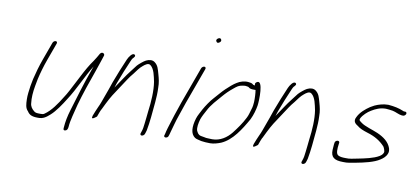

<svg xmlns="http://www.w3.org/2000/svg" viewBox="-68 -906 2620 1205"><g transform="rotate(10 1241.5 -303.5)"><path d="M218.2 -462 177.4 -350C160.5 -303.6 148.1 -259.4 138 -217L129.2 -171C124.9 -141.1 120.6 -110.8 121.4 -85C122.4 -53.9 123.5 -29.7 141.4 -12C153.9 7.7 169.7 17 209.8 17C244.3 18.2 263.4 1.5 285.6 -18C315.6 -44.6 348.5 -93.6 372 -132C417.2 -200.7 455.3 -292.6 498.4 -361L490.4 -339C456.5 -246 427.9 -148.5 403 -66C390.2 -23.8 383.1 13.2 380.9 47C379.5 56.9 378.7 69 392.7 65.5C406.1 62.2 407.8 51.4 409.4 40C412.3 -4.9 428.4 -53.4 440.9 -107C459 -172.1 490.1 -264.1 517.2 -338.5C528.2 -368.6 533.2 -387.9 542 -412C545.6 -422 548.5 -431 550.8 -439C554.8 -450 536.7 -464.6 523.3 -446C513.2 -428.8 504.4 -412.1 493.1 -396C469.3 -363.3 448.9 -326.9 428.5 -287L401.5 -235C386.7 -206.4 365.1 -163.2 349 -140C319.6 -92.1 286.8 -42.8 245.5 -15C240 -11 231.7 -9.3 220.6 -10C196.4 -10 187.5 -11.1 178.3 -20C164.7 -31 153.1 -46.3 152.4 -67C148.3 -96.8 151 -137 158.1 -176L166.8 -222C175.9 -261.9 188.4 -306.1 204.4 -350L245.2 -462C247.9 -469.7 244.3 -476 236.7 -476C229.2 -476 220.9 -469.7 218.2 -462Z M558.3 -86C554 -76 550 -66 546.4 -56C544.9 -50 544.1 -46 544 -44C543.6 -29.4 569.7 -51.8 574 -55L584.6 -84C587.4 -90 589.8 -95.7 591.8 -101L593.5 -103C597.8 -113 604.3 -126.3 613 -143C637.5 -192.3 651.7 -213 686.5 -265C716.2 -309.5 728.7 -331.8 753 -360C769.8 -382 781.8 -401.2 801.8 -417C814.8 -428.2 833.9 -442.3 847.9 -431C874.1 -410.9 880.8 -366.8 888.5 -331C897.2 -277 893.4 -207.5 884.3 -141C880.8 -112.8 880.1 -92.9 876 -64.5C872.4 -39.7 873.2 -30.8 864.2 -6L862 0C859.2 7.7 862.9 14 870.4 14C877.4 14 886.1 7.9 888.6 1L891.2 -6C892.9 -10.7 894.6 -16.3 896.4 -23C901.1 -49.1 906.4 -83 908.7 -109C914.2 -172.7 923.9 -241.4 920.8 -299C921 -331.9 914.6 -356.7 906.8 -384C897.9 -415 893.9 -437.5 869.6 -455C854.6 -465.6 834.8 -463.6 815.2 -454C802.2 -447.6 774.1 -424.3 764.3 -413C756.7 -403.4 740 -380.9 732 -371C706.6 -339.5 681.7 -298.4 650.1 -253C654 -263.7 657.5 -274.3 660.7 -285C678.7 -334.4 702.5 -391.7 722.1 -437C725.6 -445 728.6 -450.3 730.9 -453C739.5 -461.4 748.5 -470.9 739.5 -478C724.9 -489.4 703.2 -456.7 695.8 -439C676 -392.7 652.1 -335.5 633.7 -285C627.9 -267 622.1 -250.3 616.5 -235L585.6 -150C581 -137.3 576.1 -125.7 570.9 -115C567.8 -106.6 561.3 -94.3 558.3 -86Z M1164.6 -466 1080.5 -235C1070.8 -208.3 1060.1 -173.3 1050.9 -148C1046.5 -136 1042.3 -122.7 1038.3 -108C1028.7 -77.7 1018.3 -46.3 1012.9 -19L1010.4 -12C1006.8 6.1 1035.5 2 1038.1 -14L1040.6 -21C1041.7 -25.7 1043.7 -33 1046.6 -43C1056.2 -75 1065.4 -113.7 1077.9 -148C1087.4 -174.2 1097.5 -207.4 1107.5 -235L1191.6 -466C1194.4 -473.7 1190.7 -480 1183.2 -480C1175.7 -480 1167.4 -473.7 1164.6 -466ZM1229.6 -650C1233.6 -643.6 1238 -637.8 1250.3 -646.5C1262.5 -655.1 1259.6 -662.5 1255.5 -669C1246.8 -680.7 1220.4 -662.3 1229.6 -650Z M1516.5 -419C1514.5 -419 1512.6 -419.3 1510.9 -420C1507.5 -420 1504.9 -421 1503 -423C1498 -427.7 1492.3 -430.3 1485.9 -431L1472.6 -433C1449 -436.1 1418.6 -426.9 1401 -415C1381.8 -404.2 1354.6 -380 1337.1 -363C1317.7 -345.3 1292.4 -313.7 1274 -294C1257.3 -276.7 1230.5 -237 1217.5 -213C1207.8 -193.2 1193.9 -171.3 1187.6 -150C1171.2 -95 1172.7 -51.1 1202.9 -30C1212.4 -23.4 1230.7 -21 1245.2 -17C1261.4 -14.4 1281.9 -13 1301.7 -13C1324.9 -13 1350.1 -20.8 1370.6 -29C1438.6 -59.2 1485.5 -134.2 1526 -206C1541.1 -237.3 1549.9 -270.3 1554.5 -298C1559.2 -329.7 1564 -465.6 1524.4 -442C1511.9 -434.6 1513.6 -426.5 1516.5 -419ZM1524.7 -392C1528.3 -374.6 1529.9 -336.9 1528.8 -315.5C1528.2 -303.2 1526.3 -283.8 1520.2 -267C1516.2 -252.3 1513.3 -242.7 1511.6 -238C1508.9 -228.7 1505.3 -219.7 1500.8 -211C1481.3 -171.8 1457.5 -139 1431.2 -105C1401.8 -67.9 1360.4 -40 1310.6 -40C1301.2 -40 1292.3 -40.3 1283.9 -41C1274.6 -41 1266.6 -42 1260 -44L1237.5 -48C1219.4 -51.9 1214.7 -63.9 1208 -77C1202.4 -95.7 1206.8 -122.5 1215 -151C1222.1 -170.5 1233.2 -191.2 1243.1 -209C1264.9 -252.9 1296 -282.6 1324 -316C1345 -340.3 1360.7 -355.5 1384.5 -375C1405.7 -392.5 1416.4 -402.3 1444.4 -405C1458.7 -407.7 1461.6 -405.5 1473 -404C1475 -404 1477.3 -403 1480 -401C1488.1 -393.4 1497.9 -392 1513.7 -392Z M1584.3 -86C1580 -76 1576 -66 1572.4 -56C1570.9 -50 1570.1 -46 1570 -44C1569.6 -29.4 1595.7 -51.8 1600 -55L1610.6 -84C1613.4 -90 1615.8 -95.7 1617.8 -101L1619.5 -103C1623.8 -113 1630.3 -126.3 1639 -143C1663.5 -192.3 1677.7 -213 1712.5 -265C1742.2 -309.5 1754.7 -331.8 1779 -360C1795.8 -382 1807.8 -401.2 1827.8 -417C1840.8 -428.2 1859.9 -442.3 1873.9 -431C1900.1 -410.9 1906.8 -366.8 1914.5 -331C1923.2 -277 1919.4 -207.5 1910.3 -141C1906.8 -112.8 1906.1 -92.9 1902 -64.5C1898.4 -39.7 1899.2 -30.8 1890.2 -6L1888 0C1885.2 7.7 1888.9 14 1896.4 14C1903.4 14 1912.1 7.9 1914.6 1L1917.2 -6C1918.9 -10.7 1920.6 -16.3 1922.4 -23C1927.1 -49.1 1932.4 -83 1934.7 -109C1940.2 -172.7 1949.9 -241.4 1946.8 -299C1947 -331.9 1940.6 -356.7 1932.8 -384C1923.9 -415 1919.9 -437.5 1895.6 -455C1880.6 -465.6 1860.8 -463.6 1841.2 -454C1828.2 -447.6 1800.1 -424.3 1790.3 -413C1782.7 -403.4 1766 -380.9 1758 -371C1732.6 -339.5 1707.7 -298.4 1676.1 -253C1680 -263.7 1683.5 -274.3 1686.7 -285C1704.7 -334.4 1728.5 -391.7 1748.1 -437C1751.6 -445 1754.6 -450.3 1756.9 -453C1765.5 -461.4 1774.5 -470.9 1765.5 -478C1750.9 -489.4 1729.2 -456.7 1721.8 -439C1702 -392.7 1678.1 -335.5 1659.7 -285C1653.9 -267 1648.1 -250.3 1642.5 -235L1611.6 -150C1607 -137.3 1602.1 -125.7 1596.9 -115C1593.8 -106.6 1587.3 -94.3 1584.3 -86Z M2474.2 -421H2467.2C2463.9 -421 2460.6 -422 2457.3 -424C2431.5 -435.2 2399.9 -442 2362 -445C2331 -445 2301.4 -436.3 2276.7 -425L2251.6 -411C2224.9 -392.9 2193.5 -367.8 2177.9 -335C2161 -305 2180.7 -290.5 2196.3 -281C2213.3 -266.9 2232.1 -259.7 2262 -250C2313.7 -234.7 2348.1 -212.6 2376.2 -182C2379.4 -178.1 2391.3 -152.7 2386.4 -144C2382.2 -132.3 2373.8 -125.9 2363.3 -119C2330.3 -99 2273.4 -87.3 2230.8 -79C2204 -73.8 2179.5 -67.1 2155.1 -69C2135.5 -69 2121.1 -70.6 2109.7 -76C2090.6 -84.3 2094.5 -120.2 2097.8 -145L2099.5 -158C2098.9 -173.5 2073.2 -169.4 2070.3 -152L2068.6 -139C2067.9 -129.7 2067.1 -118.3 2066.2 -105C2064.8 -60.3 2085.9 -42 2144.3 -42C2170.9 -40.2 2198 -46.6 2226.4 -52C2273.5 -60.9 2337.2 -74.6 2373 -99C2389.6 -109.6 2405.7 -122.9 2413 -143C2417.1 -152.3 2417.2 -163.7 2413.4 -177C2400.1 -216 2366.1 -240.5 2324.3 -259C2293.4 -272.6 2240.3 -286.6 2217.6 -304C2213.7 -307.1 2198.3 -316.8 2200.2 -322C2200.7 -325.3 2201.5 -328.3 2202.5 -331C2214.7 -354.1 2239.4 -376.5 2260.6 -389C2287 -405 2314.7 -418 2351.1 -418C2367 -416.6 2380.5 -415.7 2394.8 -413C2415.4 -409.2 2435.7 -396.1 2456.4 -394H2463.4C2469.9 -392.6 2479.5 -399.7 2481.9 -406.5C2484.9 -414.5 2481 -419.8 2474.2 -421Z"/></g></svg>

Font: Take Off
Style: Drunk
Weight: 400
Foundry: Cannot Into Space Fonts
Version: Version 0.89